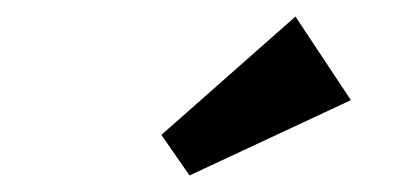

<svg xmlns="http://www.w3.org/2000/svg" viewBox="-20 -720 480 232"><path d="M404 -599 337 -700 175 -557 209 -508Z"/></svg>

Font: Zilla Slab Bold
Style: Regular
Weight: 700
Designer: Typotheque.com
Foundry: Typotheque type foundry
Version: Version 1.3; 2018